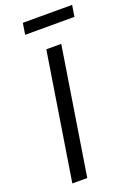

<svg xmlns="http://www.w3.org/2000/svg" viewBox="-164 -940 703 1003"><g transform="rotate(-20 187.0 -438.5)"><path d="M56 0 168 -705H251L139 0ZM90 -814 100 -877H374L364 -814Z"/></g></svg>

Font: Nunito Sans 7pt Condensed
Style: Italic
Weight: 400
Width: 3
Italic angle: -9°
Designer: Vernon Adams
Foundry: Vernon Adams
Version: Version 3.101;gftools[0.9.27]